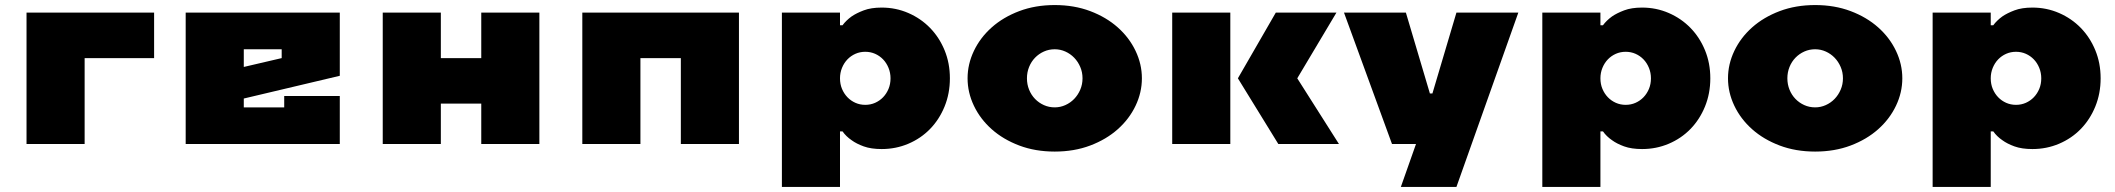

<svg xmlns="http://www.w3.org/2000/svg" viewBox="-20 -570 8370 760"><path d="M590 -520V-340H315V0H85V-520Z M1095 -375H945V-305L1095 -340ZM1325 0H715V-520H1325V-270L945 -180V-145H1105V-190H1325Z M2115 0H1885V-160H1725V0H1495V-520H1725V-340H1885V-520H2115Z M2905 0H2675V-340H2515V0H2285V-520H2905Z M3740 -260Q3740 -200 3719 -148.5Q3698 -97 3661.5 -59.5Q3625 -22 3575.5 -1Q3526 20 3470 20Q3428 20 3399 9.5Q3370 -1 3351 -15Q3329 -30 3315 -50H3305V170H3075V-520H3305V-470H3315Q3329 -489 3351 -505Q3370 -518 3399 -529Q3428 -540 3470 -540Q3526 -540 3575.5 -518.5Q3625 -497 3661.5 -459.5Q3698 -422 3719 -371Q3740 -320 3740 -260ZM3405 -365Q3384 -365 3366 -357Q3348 -349 3334.5 -335Q3321 -321 3313 -301.5Q3305 -282 3305 -260Q3305 -237 3313 -218Q3321 -199 3334.5 -185Q3348 -171 3366 -163Q3384 -155 3405 -155Q3426 -155 3444 -163Q3462 -171 3475.5 -185Q3489 -199 3497 -218Q3505 -237 3505 -260Q3505 -282 3497 -301.5Q3489 -321 3475.5 -335Q3462 -349 3444 -357Q3426 -365 3405 -365Z M4155 -375Q4132 -375 4112 -366Q4092 -357 4077 -341.5Q4062 -326 4053.5 -305Q4045 -284 4045 -260Q4045 -236 4053.5 -215Q4062 -194 4077 -178.5Q4092 -163 4112 -154Q4132 -145 4155 -145Q4177 -145 4197 -154Q4217 -163 4232 -178.5Q4247 -194 4256 -215Q4265 -236 4265 -260Q4265 -284 4256 -305Q4247 -326 4232 -341.5Q4217 -357 4197 -366Q4177 -375 4155 -375ZM4155 -550Q4232 -550 4295.5 -526Q4359 -502 4404.5 -461.5Q4450 -421 4475 -368.5Q4500 -316 4500 -260Q4500 -204 4475 -151.5Q4450 -99 4404.5 -58.5Q4359 -18 4295.5 6Q4232 30 4155 30Q4078 30 4014.5 6Q3951 -18 3905.5 -58.5Q3860 -99 3835 -151.5Q3810 -204 3810 -260Q3810 -316 3835 -368.5Q3860 -421 3905.5 -461.5Q3951 -502 4014.5 -526Q4078 -550 4155 -550Z M4850 0H4620V-520H4850ZM4880 -260 5030 -520H5270L5115 -260L5280 0H5040Z M5490 0 5300 -520H5545L5640 -200H5650L5745 -520H5990L5745 170H5525L5585 0Z M6750 -260Q6750 -200 6729 -148.5Q6708 -97 6671.5 -59.5Q6635 -22 6585.5 -1Q6536 20 6480 20Q6438 20 6409 9.5Q6380 -1 6361 -15Q6339 -30 6325 -50H6315V170H6085V-520H6315V-470H6325Q6339 -489 6361 -505Q6380 -518 6409 -529Q6438 -540 6480 -540Q6536 -540 6585.5 -518.5Q6635 -497 6671.5 -459.5Q6708 -422 6729 -371Q6750 -320 6750 -260ZM6415 -365Q6394 -365 6376 -357Q6358 -349 6344.5 -335Q6331 -321 6323 -301.5Q6315 -282 6315 -260Q6315 -237 6323 -218Q6331 -199 6344.5 -185Q6358 -171 6376 -163Q6394 -155 6415 -155Q6436 -155 6454 -163Q6472 -171 6485.5 -185Q6499 -199 6507 -218Q6515 -237 6515 -260Q6515 -282 6507 -301.5Q6499 -321 6485.5 -335Q6472 -349 6454 -357Q6436 -365 6415 -365Z M7165 -375Q7142 -375 7122 -366Q7102 -357 7087 -341.5Q7072 -326 7063.5 -305Q7055 -284 7055 -260Q7055 -236 7063.5 -215Q7072 -194 7087 -178.5Q7102 -163 7122 -154Q7142 -145 7165 -145Q7187 -145 7207 -154Q7227 -163 7242 -178.5Q7257 -194 7266 -215Q7275 -236 7275 -260Q7275 -284 7266 -305Q7257 -326 7242 -341.5Q7227 -357 7207 -366Q7187 -375 7165 -375ZM7165 -550Q7242 -550 7305.5 -526Q7369 -502 7414.5 -461.5Q7460 -421 7485 -368.5Q7510 -316 7510 -260Q7510 -204 7485 -151.5Q7460 -99 7414.5 -58.5Q7369 -18 7305.5 6Q7242 30 7165 30Q7088 30 7024.5 6Q6961 -18 6915.5 -58.5Q6870 -99 6845 -151.5Q6820 -204 6820 -260Q6820 -316 6845 -368.5Q6870 -421 6915.5 -461.5Q6961 -502 7024.5 -526Q7088 -550 7165 -550Z M8295 -260Q8295 -200 8274 -148.5Q8253 -97 8216.5 -59.5Q8180 -22 8130.5 -1Q8081 20 8025 20Q7983 20 7954 9.5Q7925 -1 7906 -15Q7884 -30 7870 -50H7860V170H7630V-520H7860V-470H7870Q7884 -489 7906 -505Q7925 -518 7954 -529Q7983 -540 8025 -540Q8081 -540 8130.5 -518.5Q8180 -497 8216.5 -459.5Q8253 -422 8274 -371Q8295 -320 8295 -260ZM7960 -365Q7939 -365 7921 -357Q7903 -349 7889.5 -335Q7876 -321 7868 -301.5Q7860 -282 7860 -260Q7860 -237 7868 -218Q7876 -199 7889.5 -185Q7903 -171 7921 -163Q7939 -155 7960 -155Q7981 -155 7999 -163Q8017 -171 8030.5 -185Q8044 -199 8052 -218Q8060 -237 8060 -260Q8060 -282 8052 -301.5Q8044 -321 8030.5 -335Q8017 -349 7999 -357Q7981 -365 7960 -365Z"/></svg>

Font: Imperial One
Style: Regular
Weight: 400
Designer: Jovanny Lemonad
Foundry: Jovanny Lemonad
Version: Version 1.000